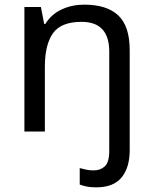

<svg xmlns="http://www.w3.org/2000/svg" viewBox="-20 -566 658 826"><path d="M394 240Q370 240 353 236.5Q336 233 323 228V157Q337 161 351 164Q365 167 383 167Q412 167 431 149.5Q450 132 450 83V-344Q450 -472 331 -472Q242 -472 207.5 -422.5Q173 -373 173 -279V0H85V-536H156L170 -463H175Q201 -505 245.5 -525.5Q290 -546 342 -546Q440 -546 489 -499.5Q538 -453 538 -350V80Q538 155 503 197.5Q468 240 394 240Z"/></svg>

Font: Noto Sans Samaritan
Style: Regular
Weight: 400
Designer: Monotype Design Team
Foundry: Monotype Imaging Inc.
Version: Version 2.001; ttfautohint (v1.8.4.7-5d5b)